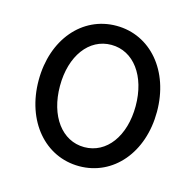

<svg xmlns="http://www.w3.org/2000/svg" viewBox="-87 -640 754 740"><g transform="rotate(15 290.0 -270.0)"><path d="M290 10C426 10 526 -107 526 -270C526 -433 426 -550 290 -550C154 -550 54 -433 54 -270C54 -107 154 10 290 10ZM290 -66C201 -66 139 -150 139 -270C139 -390 201 -474 290 -474C379 -474 441 -390 441 -270C441 -150 379 -66 290 -66Z"/></g></svg>

Font: CommitMono-dimboump
Style: Regular
Weight: 400
Monospace: yes
Designer: Eigil Nikolajsen
Foundry: Eigil Nikolajsen
Version: Version 1.143